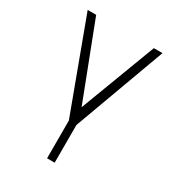

<svg xmlns="http://www.w3.org/2000/svg" viewBox="-179 -654 885 966"><g transform="rotate(30 263.0 -170.5)"><path d="M45.5 -545.5H94.8L263.8 -106.2L430 -545.5H480.1L285.9 -16V203.1H241.8V-16Z"/></g></svg>

Font: Inter Extra Light BETA
Style: Regular
Weight: 200
Designer: Rasmus Andersson
Foundry: rsms
Version: Version 3.011;git-f93a4a705